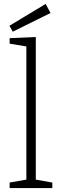

<svg xmlns="http://www.w3.org/2000/svg" viewBox="-20 -956 315 976"><path d="M246 -28V0H29V-28L114 -43V-720L29 -734V-762L162 -768V-43ZM45 -795 28 -825 212 -936 237 -890Z"/></svg>

Font: Bitter Light
Style: Regular
Weight: 300
Designer: Sol Matas, and Bitter project Authors
Foundry: Sol Matas
Version: Version 2.001